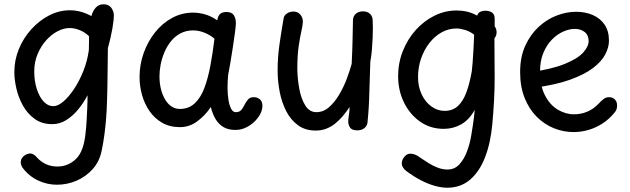

<svg xmlns="http://www.w3.org/2000/svg" viewBox="-20 -598 2945 897"><path d="M47 -261Q47 -317 68 -368.5Q89 -420 126 -461Q163 -502 209.5 -526Q256 -550 307 -550Q333 -550 358 -543Q383 -536 407 -523Q413 -546 427 -562Q441 -578 464 -578Q488 -578 500 -561.5Q512 -545 512 -525Q512 -506 505 -464.5Q498 -423 484 -373Q483 -312 482.5 -250Q482 -188 480 -126Q479 -87 476 -48Q473 -9 468 29.5Q463 68 455 106Q445 156 413.5 191.5Q382 227 338 246Q294 265 246 265Q200 265 157.5 245Q115 225 85 185Q81 179 79 172.5Q77 166 77 160Q77 148 83.5 139Q90 130 100.5 124.5Q111 119 121 119Q137 119 153 138Q171 158 195 169Q219 180 248 180Q298 180 335 144.5Q372 109 380 21Q383 -4 384.5 -32Q386 -60 387.5 -90.5Q389 -121 389 -153Q371 -118 345.5 -87Q320 -56 289.5 -37Q259 -18 224 -18Q176 -18 142 -42.5Q108 -67 87 -105Q66 -143 56.5 -184.5Q47 -226 47 -261ZM229 -102Q251 -102 276.5 -124Q302 -146 326.5 -183Q351 -220 369.5 -266.5Q388 -313 395 -363Q396 -394 396 -407.5Q396 -421 396 -424.5Q396 -428 396 -429Q377 -447 353 -457Q329 -467 305 -467Q278 -467 249 -452Q220 -437 195.5 -409.5Q171 -382 155.5 -345Q140 -308 140 -264Q140 -219 152 -182Q164 -145 184 -123.5Q204 -102 229 -102Z M632 -238Q632 -297 651.5 -351Q671 -405 705 -447.5Q739 -490 784.5 -514.5Q830 -539 882 -539Q909 -539 937.5 -531Q966 -523 995 -503Q998 -524 1008.5 -533Q1019 -542 1038 -542Q1062 -542 1072 -527.5Q1082 -513 1082 -490Q1082 -479 1078 -448Q1074 -417 1068 -378Q1062 -339 1056 -303.5Q1050 -268 1046 -249Q1043 -219 1043 -188Q1043 -160 1047 -133.5Q1051 -107 1059.5 -90.5Q1068 -74 1081 -74Q1095 -74 1102.5 -80Q1110 -86 1115 -95Q1120 -104 1125 -113Q1131 -125 1140 -134.5Q1149 -144 1166 -144Q1182 -144 1194 -134Q1206 -124 1206 -104Q1206 -92 1201.5 -78Q1197 -64 1187 -51Q1176 -35 1159.5 -21.5Q1143 -8 1123 0.5Q1103 9 1079 9Q1047 9 1024.5 -4Q1002 -17 987.5 -41Q973 -65 965 -98Q939 -59 902 -31.5Q865 -4 821 -4Q773 -4 737.5 -24.5Q702 -45 678.5 -79Q655 -113 643.5 -154.5Q632 -196 632 -238ZM725 -241Q725 -209 732 -181.5Q739 -154 751.5 -133Q764 -112 781.5 -100.5Q799 -89 820 -89Q862 -89 890 -115.5Q918 -142 935 -187.5Q952 -233 963 -292Q974 -351 982 -417Q963 -434 936 -445Q909 -456 882 -456Q849 -456 823 -442Q797 -428 778.5 -405Q760 -382 748 -353.5Q736 -325 730.5 -296Q725 -267 725 -241Z M1455 12Q1406 12 1372 -13Q1338 -38 1317 -79Q1296 -120 1286.5 -170Q1277 -220 1277 -269Q1277 -331 1286 -393Q1295 -455 1305 -512Q1307 -526 1320.5 -535Q1334 -544 1351 -544Q1371 -544 1383 -530Q1395 -516 1395 -496Q1394 -478 1387.5 -450Q1381 -422 1375 -379.5Q1369 -337 1369 -274Q1370 -228 1378.5 -182Q1387 -136 1406.5 -105Q1426 -74 1458 -74Q1491 -74 1517.5 -97.5Q1544 -121 1565 -156.5Q1586 -192 1600.5 -231Q1615 -270 1623 -300Q1626 -357 1627 -408Q1628 -459 1629 -504Q1630 -524 1643.5 -534.5Q1657 -545 1676 -545Q1689 -545 1699 -540Q1709 -535 1715 -525.5Q1721 -516 1721 -502Q1722 -492 1722 -470.5Q1722 -449 1721 -422Q1720 -395 1717.5 -365.5Q1715 -336 1710 -309Q1707 -235 1705.5 -165Q1704 -95 1697 -27Q1696 -11 1683 0Q1670 11 1650 11Q1624 11 1615.5 -2Q1607 -15 1607 -30Q1607 -39 1608.5 -49Q1610 -59 1611.5 -71Q1613 -83 1613 -98Q1598 -75 1581 -55Q1564 -35 1545 -20Q1526 -5 1503.5 3.5Q1481 12 1455 12Z M1840 -242Q1840 -304 1862 -359.5Q1884 -415 1922 -457.5Q1960 -500 2009.5 -524.5Q2059 -549 2113 -549Q2138 -549 2162 -543.5Q2186 -538 2209 -525Q2214 -539 2225 -543.5Q2236 -548 2246 -548Q2266 -548 2278.5 -539.5Q2291 -531 2291 -511V-475Q2296 -468 2298 -461.5Q2300 -455 2300 -447Q2300 -431 2290 -419V-392Q2290 -354 2290.5 -315.5Q2291 -277 2291 -236Q2291 -182 2288 -127Q2285 -72 2280 -18Q2272 70 2246 137Q2220 204 2176 241.5Q2132 279 2070 279Q2043 279 2012 270.5Q1981 262 1947 244.5Q1913 227 1877 200Q1868 193 1862.5 184Q1857 175 1857 165Q1857 155 1862 145Q1867 135 1876 127.5Q1885 120 1898 120Q1908 120 1919.5 124.5Q1931 129 1941 137Q1960 150 1981.5 163.5Q2003 177 2025.5 185.5Q2048 194 2070 194Q2104 194 2126 170Q2148 146 2161.5 110Q2175 74 2181 38Q2186 8 2189 -11.5Q2192 -31 2194 -47.5Q2196 -64 2198 -85Q2172 -38 2134.5 -17Q2097 4 2053 4Q1991 4 1943 -29.5Q1895 -63 1867.5 -119Q1840 -175 1840 -242ZM2057 -80Q2094 -80 2118.5 -102Q2143 -124 2158.5 -165.5Q2174 -207 2184 -264Q2186 -279 2188 -305Q2190 -331 2191.5 -359Q2193 -387 2194 -408.5Q2195 -430 2195 -436Q2176 -451 2153 -458Q2130 -465 2113 -465Q2076 -465 2043.5 -447Q2011 -429 1986 -397Q1961 -365 1947 -324Q1933 -283 1933 -238Q1933 -193 1950 -157Q1967 -121 1995.5 -100.5Q2024 -80 2057 -80Z M2474 -188 2448 -259Q2556 -274 2617.5 -299Q2679 -324 2704.5 -352.5Q2730 -381 2730 -406Q2730 -434 2711.5 -448.5Q2693 -463 2665 -463Q2640 -463 2611.5 -450.5Q2583 -438 2558.5 -413Q2534 -388 2518.5 -351Q2503 -314 2503 -264Q2503 -197 2526 -152.5Q2549 -108 2585.5 -86Q2622 -64 2662 -64Q2694 -64 2723 -76Q2752 -88 2776 -113Q2787 -125 2799 -134.5Q2811 -144 2825 -144Q2837 -144 2845.5 -139Q2854 -134 2858.5 -125.5Q2863 -117 2863 -106Q2863 -96 2860.5 -88Q2858 -80 2851 -72Q2827 -42 2795.5 -21.5Q2764 -1 2729.5 9Q2695 19 2660 19Q2612 19 2567.5 1Q2523 -17 2487.5 -52.5Q2452 -88 2431 -140.5Q2410 -193 2410 -261Q2410 -332 2434 -384.5Q2458 -437 2496.5 -472.5Q2535 -508 2581 -525.5Q2627 -543 2672 -543Q2714 -543 2749 -528Q2784 -513 2804.5 -483Q2825 -453 2825 -408Q2825 -377 2807.5 -343.5Q2790 -310 2749.5 -279.5Q2709 -249 2641.5 -225Q2574 -201 2474 -188Z"/></svg>

Font: Playpen Sans
Style: Regular
Weight: 400
Designer: Laura Meseguer, Veronika Burian, José Scaglione, Kostas Bartsokas, Vera Evstafieva, Tom Grace, Yorlmar Campos
Foundry: TypeTogether
Version: Version 2.000